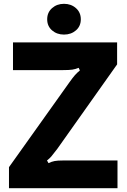

<svg xmlns="http://www.w3.org/2000/svg" viewBox="-20 -985 666 1005"><path d="M27 0V-110L344 -555Q361 -579 372.5 -592Q384 -605 398 -616L392 -630Q375 -623 358.5 -620.5Q342 -618 308 -618H48V-763H593V-648L280 -206Q259 -178 249 -166.5Q239 -155 226 -145L234 -131Q250 -139 265.5 -142Q281 -145 311 -145H595V0ZM227 -884Q227 -920 252.5 -942.5Q278 -965 315 -965Q352 -965 377.5 -942.5Q403 -920 403 -884Q403 -848 377.5 -826Q352 -804 315 -804Q278 -804 252.5 -826Q227 -848 227 -884Z"/></svg>

Font: Open Sauce Sans ExtraBold
Style: Regular
Weight: 800
Designer: Alfredo Marco Pradil
Foundry: Creative Sauce Fz LLC
Version: Version 1.477